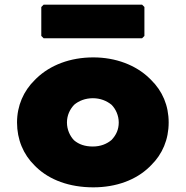

<svg xmlns="http://www.w3.org/2000/svg" viewBox="-20 -781 796 823"><path d="M489 -256C489 -226 478 -202 458 -181C438 -164 411 -153 378 -153C344 -153 318 -162 297 -180C280 -198 267 -225 267 -256C267 -286 279 -312 298 -332C318 -349 346 -360 378 -360C410 -360 437 -349 458 -332C476 -314 489 -286 489 -256ZM128 -72 135 -65C192 -10 277 22 380 22C479 22 563 -10 620 -65L628 -73C676 -120 703 -183 703 -256C703 -329 676 -391 628 -438L620 -446C562 -502 476 -535 380 -535C281 -535 195 -502 136 -445L129 -438C81 -391 53 -328 53 -256C53 -183 80 -119 128 -72ZM157 -751V-627L167 -617H589L599 -627V-751L589 -761H167Z"/></svg>

Font: Hussar Woodtype
Style: Ultra
Weight: 900
Foundry: Cannot Into Space Fonts
Version: Version 1.07